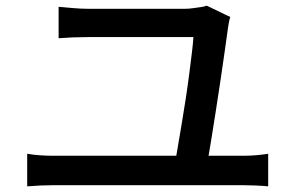

<svg xmlns="http://www.w3.org/2000/svg" viewBox="-20 -706 1040 678"><path d="M793 -646Q790 -637 788 -625Q786 -613 785 -607Q781 -577 774 -528Q767 -479 758.5 -421.5Q750 -364 741 -307Q732 -250 724.5 -203.5Q717 -157 712 -129H598Q602 -152 608 -188Q614 -224 621.5 -268Q629 -312 636 -358Q643 -404 648.5 -447Q654 -490 658 -523Q662 -556 663 -575Q638 -575 598 -575Q558 -575 511.5 -575Q465 -575 420.5 -575Q376 -575 341 -575Q306 -575 290 -575Q262 -575 237 -574Q212 -573 187 -571V-682Q210 -680 237.5 -677.5Q265 -675 289 -675Q303 -675 329 -675Q355 -675 388.5 -675Q422 -675 458 -675Q494 -675 528.5 -675Q563 -675 590.5 -675Q618 -675 635 -675Q646 -675 661 -677Q676 -679 689.5 -681Q703 -683 710 -686ZM76 -163Q99 -159 122.5 -157.5Q146 -156 168 -156H840Q864 -156 886 -158Q908 -160 927 -163V-48Q907 -50 881.5 -51Q856 -52 840 -52H168Q147 -52 123.5 -51Q100 -50 76 -48Z"/></svg>

Font: Noto Sans KR Medium
Style: Regular
Weight: 500
Designer: Ryoko NISHIZUKA  (kana, bopomofo & ideographs); Paul D. Hunt (Latin, Greek & Cyrillic); Sandoll Communications , Soo-you
Foundry: Adobe
Version: Version 2.004-H2;hotconv 1.0.118;makeotfexe 2.5.65603